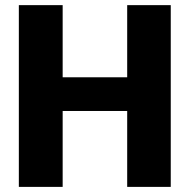

<svg xmlns="http://www.w3.org/2000/svg" viewBox="-20 -731 743 751"><path d="M647.9 0H477.5V-296.9H225.1V0H53.7V-710.9H225.1V-428.7H477.5V-710.9H647.9Z"/></svg>

Font: Sadagaat-English
Style: Regular
Weight: 900
Designer: Ahmed alsheikh
Foundry: Ahmed alsheikh Design
Version: Version 2.137;January 17, 2018;FontCreator 11.0.0.2408 64-bi